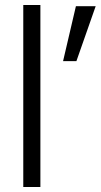

<svg xmlns="http://www.w3.org/2000/svg" viewBox="-20 -753 405 773"><path d="M73.7 0V-732.9H142.6V0ZM233.9 -506.8 285.6 -728H365.2L287.6 -506.8Z"/></svg>

Font: Ride Light
Style: Regular
Weight: 300
Version: Version 3.000